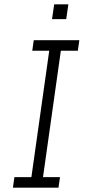

<svg xmlns="http://www.w3.org/2000/svg" viewBox="-20 -873 404 893"><path d="M40 0 47 -49H126L209 -637H130L137 -686H349L342 -637H263L180 -49H259L252 0ZM222 -784 232 -853H298L288 -784Z"/></svg>

Font: Chivo Medium Thin
Style: Italic
Weight: 250
Italic angle: -8.05°
Version: Version 2.002